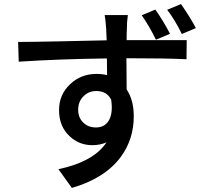

<svg xmlns="http://www.w3.org/2000/svg" viewBox="-20 -855 1040 943"><path d="M873 -688Q839 -758 801 -807L869 -835Q916 -767 942 -717ZM746 -660Q712 -729 676 -780L743 -808Q783 -751 815 -689ZM390 -252Q414 -229 451 -229Q493 -229 513 -261Q536 -297 526 -365Q505 -408 453 -408Q417 -408 392 -384Q364 -358 364 -316Q364 -276 390 -252ZM608 -781Q603 -749 603 -709Q602 -696 602 -658H897L896 -564Q798 -569 601 -569Q602 -516 602 -416Q637 -363 637 -284Q637 -171 573 -84Q495 21 333 68L267 -24Q441 -61 503 -156Q472 -142 434 -142Q368 -142 322 -186Q270 -234 270 -314Q270 -391 325 -442Q378 -492 454 -492Q482 -492 506 -486L505 -568Q268 -565 72 -552L69 -649Q132 -649 275 -652L504 -657Q501 -715 502 -708Q498 -764 494 -781Z"/></svg>

Font: Noto Sans S Chinese Medium
Style: Regular
Weight: 500
Designer: Ryoko NISHIZUKA  (kana & ideographs); Paul D. Hunt (Latin, Greek & Cyrillic); Wenlong ZHANG  (bopomofo); Sandoll Communi
Foundry: Adobe Systems Incorporated
Version: Version 1.000;PS 1;hotconv 1.0.78;makeotf.lib2.5.61930